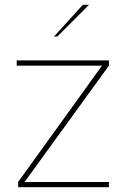

<svg xmlns="http://www.w3.org/2000/svg" viewBox="-20 -784 526 804"><path d="M56 0V-22L407 -509H50V-531H436V-509L83 -22H436V0ZM206 -631 327 -764H353L220 -631Z"/></svg>

Font: Exo Thin Thin
Style: Regular
Weight: 250
Version: Version 2.000